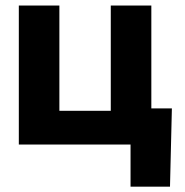

<svg xmlns="http://www.w3.org/2000/svg" viewBox="-20 -536 685 712"><path d="M49.8 -515.6H200.2V-125H390.8V-515.6H541.2V0H49.8ZM464.1 0H421.5V-134.1H617.4L610.4 156.2H464.1Z"/></svg>

Font: Intratopia Thin
Style: Regular
Weight: 100
Designer: Rasmus Andersson
Foundry: rsms
Version: Version 3.000;Glyphs 3.2.3 (3260)